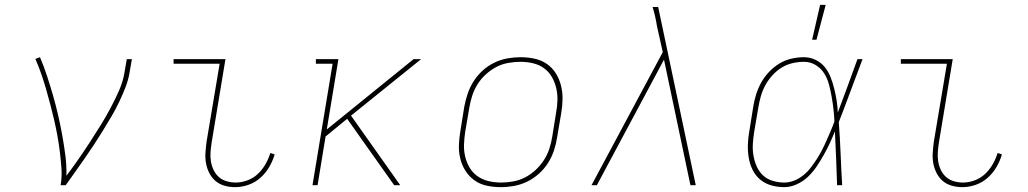

<svg xmlns="http://www.w3.org/2000/svg" viewBox="-20 -764 4240 792"><path d="M230 0Q236 -35 233.5 -69Q231 -103 227 -136.5Q223 -170 217 -203Q211 -236 203.5 -268.5Q196 -301 187.5 -333Q179 -365 170 -396.5Q161 -428 150 -459.5Q139 -491 126 -521L145 -528Q161 -490 174 -450.5Q187 -411 198.5 -371Q210 -331 219.5 -290Q229 -249 236.5 -207.5Q244 -166 249.5 -124Q255 -82 254 -39Q279 -72 303 -106.5Q327 -141 349.5 -175.5Q372 -210 394 -245.5Q416 -281 435.5 -317.5Q455 -354 471.5 -391.5Q488 -429 494 -468L503 -520H524L515 -468Q510 -436 498 -405Q486 -374 471.5 -343.5Q457 -313 440 -284Q423 -255 405 -226Q387 -197 368.5 -168.5Q350 -140 330 -111.5Q310 -83 290.5 -55.5Q271 -28 251 0Z M950 8Q927 8 906 2Q885 -4 869.5 -17Q854 -30 844 -49Q834 -68 830 -89.5Q826 -111 827.5 -133.5Q829 -156 832 -179L886 -501H696V-520H910L853 -176Q850 -156 848.5 -136.5Q847 -117 850 -98.5Q853 -80 861 -63Q869 -46 882.5 -34Q896 -22 914.5 -16.5Q933 -11 953 -11Q976 -11 1000.5 -20Q1025 -29 1043.5 -46.5Q1062 -64 1075 -86.5Q1088 -109 1095 -133L1113 -127Q1105 -100 1090.5 -75Q1076 -50 1054 -30.5Q1032 -11 1004.5 -1.5Q977 8 950 8Z M1631 0H1606L1412 -274L1323 -201L1290 0H1269L1352 -501H1283V-520H1376L1328 -230L1686 -520H1717L1428 -287Z M2046 8Q2016 8 1988 2Q1960 -4 1938 -19.5Q1916 -35 1901 -58Q1886 -81 1879 -108.5Q1872 -136 1873 -165Q1874 -194 1879 -223L1895 -323Q1900 -350 1909 -377Q1918 -404 1933.5 -428.5Q1949 -453 1971 -473Q1993 -493 2019 -505.5Q2045 -518 2072.5 -523Q2100 -528 2127 -528Q2157 -528 2185 -522Q2213 -516 2235.5 -500.5Q2258 -485 2272.5 -462Q2287 -439 2294 -411.5Q2301 -384 2300.5 -355Q2300 -326 2295 -297L2278 -197Q2274 -170 2265 -143Q2256 -116 2240.5 -91.5Q2225 -67 2202.5 -47Q2180 -27 2154 -14.5Q2128 -2 2100.5 3Q2073 8 2046 8ZM2047 -11Q2071 -11 2096.5 -15.5Q2122 -20 2145.5 -32Q2169 -44 2189 -62.5Q2209 -81 2223.5 -103.5Q2238 -126 2246 -150.5Q2254 -175 2258 -200L2274 -300Q2279 -326 2279.5 -352Q2280 -378 2274 -402.5Q2268 -427 2255.5 -448Q2243 -469 2223.5 -483Q2204 -497 2179 -503Q2154 -509 2127 -509Q2103 -509 2077 -504.5Q2051 -500 2028 -488Q2005 -476 1984.5 -457.5Q1964 -439 1950 -416.5Q1936 -394 1928 -369.5Q1920 -345 1916 -320L1899 -220Q1895 -194 1894 -168Q1893 -142 1899 -117.5Q1905 -93 1917.5 -72Q1930 -51 1950 -37Q1970 -23 1995 -17Q2020 -11 2047 -11Z M2420 0 2714 -549 2690 -656Q2687 -676 2682.5 -695.5Q2678 -715 2672 -735H2695L2850 0H2828L2719 -518L2442 0Z M3215 8Q3187 8 3161 0.5Q3135 -7 3115.5 -23.5Q3096 -40 3084.5 -63.5Q3073 -87 3068.5 -113.5Q3064 -140 3065 -168Q3066 -196 3071 -223L3087 -323Q3091 -349 3099 -374.5Q3107 -400 3120 -423.5Q3133 -447 3152.5 -467.5Q3172 -488 3195 -502Q3218 -516 3244.5 -522Q3271 -528 3296 -528Q3322 -528 3344.5 -517Q3367 -506 3382 -487.5Q3397 -469 3406 -446Q3415 -423 3421 -399Q3427 -375 3431 -350Q3435 -325 3436 -300Q3457 -355 3477 -410Q3497 -465 3517 -520H3538Q3513 -455 3489 -389.5Q3465 -324 3440 -260Q3445 -195 3447.5 -130Q3450 -65 3454 0H3433Q3431 -55 3429 -111Q3427 -167 3424 -222Q3414 -197 3402.5 -172.5Q3391 -148 3377.5 -124Q3364 -100 3348.5 -77Q3333 -54 3312.5 -34.5Q3292 -15 3266 -3.5Q3240 8 3215 8ZM3215 -11Q3236 -11 3256 -19Q3276 -27 3293.5 -41Q3311 -55 3324 -72Q3337 -89 3349 -107.5Q3361 -126 3371 -145.5Q3381 -165 3389.5 -184.5Q3398 -204 3406.5 -223.5Q3415 -243 3422 -263Q3421 -289 3418 -314.5Q3415 -340 3410.5 -365.5Q3406 -391 3399.5 -415.5Q3393 -440 3380 -461Q3367 -482 3345 -495.5Q3323 -509 3296 -509Q3273 -509 3249 -503.5Q3225 -498 3204 -485Q3183 -472 3165.5 -452.5Q3148 -433 3136.5 -411.5Q3125 -390 3118.5 -367Q3112 -344 3108 -320L3091 -220Q3087 -195 3085.5 -170.5Q3084 -146 3088 -122.5Q3092 -99 3101.5 -77.5Q3111 -56 3127.5 -40.5Q3144 -25 3167.5 -18Q3191 -11 3215 -11ZM3330 -600 3363 -744H3386L3348 -600Z M3950 8Q3927 8 3906 2Q3885 -4 3869.5 -17Q3854 -30 3844 -49Q3834 -68 3830 -89.5Q3826 -111 3827.5 -133.5Q3829 -156 3832 -179L3886 -501H3696V-520H3910L3853 -176Q3850 -156 3848.5 -136.5Q3847 -117 3850 -98.5Q3853 -80 3861 -63Q3869 -46 3882.5 -34Q3896 -22 3914.5 -16.5Q3933 -11 3953 -11Q3976 -11 4000.5 -20Q4025 -29 4043.5 -46.5Q4062 -64 4075 -86.5Q4088 -109 4095 -133L4113 -127Q4105 -100 4090.5 -75Q4076 -50 4054 -30.5Q4032 -11 4004.5 -1.5Q3977 8 3950 8Z"/></svg>

Font: Iosevka HT Thin Extended
Style: Italic
Weight: 100
Width: 7
Italic angle: -9°
Monospace: yes
Designer: Belleve Invis
Foundry: Belleve Invis
Version: Version 32.3.0; ttfautohint (v1.8.4)